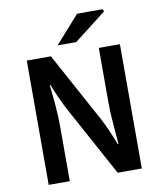

<svg xmlns="http://www.w3.org/2000/svg" viewBox="-92 -922 840 995"><g transform="rotate(-10 328.0 -424.0)"><path d="M83 0V-654H210L406 -294Q424 -261 440.5 -223Q457 -185 472 -146H476Q472 -199 467 -256.5Q462 -314 462 -368V-654H573V0H446L250 -360Q232 -393 214.5 -431Q197 -469 182 -508H178Q184 -457 189 -399.5Q194 -342 194 -286V0ZM254 -704 382 -848H515L522 -836L352 -704Z"/></g></svg>

Font: Source Sans 3 SemiBold
Style: Regular
Weight: 600
Designer: Paul D. Hunt
Foundry: Adobe
Version: Version 3.046;hotconv 1.0.118;makeotfexe 2.5.65603